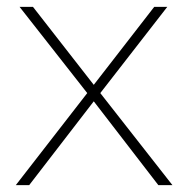

<svg xmlns="http://www.w3.org/2000/svg" viewBox="-20 -539 547 559"><path d="M26 0 234 -268 37 -519H76L253 -292L429 -519H467L272 -268L482 0H441L253 -244L65 0Z"/></svg>

Font: Montserrat Thin ExtraLight
Style: Regular
Weight: 250
Version: Version 9.000